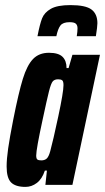

<svg xmlns="http://www.w3.org/2000/svg" viewBox="-20 -725 412 753"><path d="M6 -72Q6 -101 12 -143Q18 -185 32 -256Q53 -362 69.5 -415.5Q86 -469 109.5 -493.5Q133 -518 172 -518Q209 -518 225 -502.5Q241 -487 241 -458H249L264 -510H372L264 0H158L164 -56H156Q145 -23 124.5 -7.5Q104 8 80 8Q41 8 23.5 -9.5Q6 -27 6 -72ZM177 -132Q188 -172 208.5 -268Q229 -364 229 -391Q229 -406 224 -410Q219 -414 208 -414Q194 -414 187 -406Q180 -398 172 -366.5Q164 -335 147 -255Q122 -140 122 -115Q122 -103 126.5 -99.5Q131 -96 142 -96Q155 -96 163 -103Q171 -110 177 -132ZM362 -634Q362 -621 356 -583H281Q284 -601 284 -614Q284 -626 277.5 -632Q271 -638 253 -638Q227 -638 217 -625Q207 -612 201 -583H127Q136 -630 145 -653Q154 -676 179.5 -690.5Q205 -705 256 -705Q316 -705 339 -687.5Q362 -670 362 -634Z"/></svg>

Font: Saira Ultra Condensed ExtraBold
Style: Italic
Weight: 800
Width: 1
Italic angle: -12°
Designer: Hector Gatti with collaboration of the Omnibus-Type team
Foundry: Omnibus-Type
Version: Version 1.001; ttfautohint (v1.8)